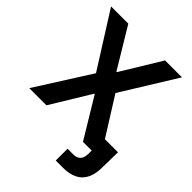

<svg xmlns="http://www.w3.org/2000/svg" viewBox="-256 -866 1208 1208"><g transform="rotate(45 348.0 -262.0)"><path d="M169.9 -727.5 330.6 -460.9H334.5L497.1 -727.5H647.5L421.4 -361.8L648.4 0H494.1L334 -264.6H330.1L168.9 0H16.1L246.6 -363.3L16.6 -727.5ZM519.5 204.1H456.1V99.1H508.3Q537.6 99.1 554.4 82Q571.3 64.9 571.3 28.3V0H525.9V-109.4H696.3L693.8 31.7Q691.4 204.1 519.5 204.1Z"/></g></svg>

Font: Inter Display Semi Bold
Style: Regular
Weight: 600
Designer: Rasmus Andersson
Foundry: rsms
Version: Version 4.000;git-37864ae